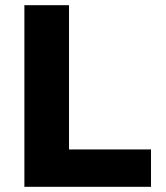

<svg xmlns="http://www.w3.org/2000/svg" viewBox="-20 -720 640 740"><path d="M74 0V-700H246V-144H562V0Z"/></svg>

Font: Red Hat Mono VF Light
Style: Regular
Weight: 300
Monospace: yes
Designer: Pentagram, MCKL
Foundry: Pentagram, MCKL
Version: Version 1.023